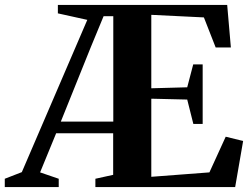

<svg xmlns="http://www.w3.org/2000/svg" viewBox="-76 -763 1024 783"><path d="M-56.5 0V-34L13 -61L280 -682L160 -708.5V-743H850.5L865.5 -569.5H803.5L755.5 -692L541 -702.5V-403L687.5 -407L712 -500.5H750.5V-257.5H712.5L687.5 -357L541 -360.5V-42L778 -60L844.5 -205.5L915.5 -188L883 0H313V-34L385.5 -50V-219.5H153L87.5 -60L163.5 -34V0ZM172 -267H386V-697H346.5L294 -570Z"/></svg>

Font: Merriweather 96pt
Style: Bold
Weight: 700
Version: Version 2.100